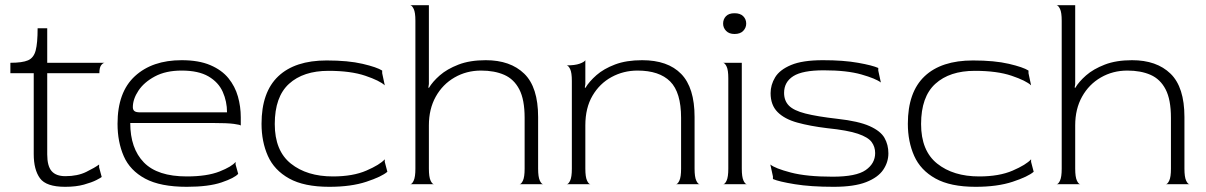

<svg xmlns="http://www.w3.org/2000/svg" viewBox="-20 -710 4647 740"><path d="M231 10Q158 10 134 -23Q110 -56 110 -116V-428H20V-468Q66 -468 88 -477.5Q110 -487 117.5 -515.5Q125 -544 125 -601H162V-468H383Q376 -467 369.5 -458Q363 -449 363 -428H162V-115Q162 -70 179 -50.5Q196 -31 232 -31Q279 -31 312.5 -47.5Q346 -64 362 -76V-65L372 -28Q369 -25 351.5 -16Q334 -7 303.5 1.5Q273 10 231 10Z M700 10Q598 10 539.5 -21.5Q481 -53 457 -108Q433 -163 433 -233Q433 -355 500 -416.5Q567 -478 680 -478Q746 -478 790.5 -459Q835 -440 860.5 -408.5Q886 -377 897 -338Q908 -299 908 -258V-226Q907 -229 881.5 -232.5Q856 -236 798 -236H482Q482 -138 534.5 -84Q587 -30 700 -30Q778 -30 826 -49Q874 -68 888 -86V-76L898 -40Q884 -24 834 -7Q784 10 700 10ZM520 -277H855Q855 -319 838.5 -356Q822 -393 783.5 -415.5Q745 -438 680 -438Q619 -438 577 -415.5Q535 -393 513.5 -360.5Q492 -328 492 -297Q492 -287 498 -282Q504 -277 520 -277Z M1249 10Q1152 10 1094.5 -22Q1037 -54 1012.5 -109Q988 -164 988 -233Q988 -355 1052.5 -416Q1117 -477 1239 -477Q1322 -477 1377.5 -464Q1433 -451 1453 -438V-428L1463 -381Q1444 -399 1388 -418Q1332 -437 1246 -437Q1149 -437 1094 -387Q1039 -337 1039 -232Q1039 -129 1101 -79.5Q1163 -30 1263 -30Q1340 -30 1392 -52.5Q1444 -75 1463 -96V-86L1473 -48Q1451 -29 1392 -9.5Q1333 10 1249 10Z M1561 0Q1568 0 1574.5 -14Q1581 -28 1581 -60V-630Q1581 -662 1574.5 -675.5Q1568 -689 1561 -690H1633V-386L1631 -373L1633 -371Q1647 -395 1675 -419.5Q1703 -444 1747 -461Q1791 -478 1852 -478Q1947 -478 2000.5 -426Q2054 -374 2054 -259V-60Q2054 -28 2060.5 -14Q2067 0 2074 0H1982Q1989 0 1995.5 -14Q2002 -28 2002 -60V-256Q2002 -326 1981.5 -365.5Q1961 -405 1923.5 -421.5Q1886 -438 1834 -438Q1778 -438 1732 -411.5Q1686 -385 1659.5 -337.5Q1633 -290 1633 -227V-60Q1633 -28 1639.5 -14Q1646 0 1653 0Z M2164 0Q2171 0 2177.5 -14Q2184 -28 2184 -60V-398Q2184 -430 2177.5 -443.5Q2171 -457 2164 -458Q2196 -458 2214 -464.5Q2232 -471 2236 -478V-386L2234 -373L2236 -371Q2251 -396 2279 -420.5Q2307 -445 2350.5 -461.5Q2394 -478 2455 -478Q2554 -478 2605.5 -425Q2657 -372 2657 -259V-60Q2657 -28 2663.5 -14Q2670 0 2677 0H2585Q2592 0 2598.5 -14Q2605 -28 2605 -60V-256Q2605 -354 2563 -396Q2521 -438 2437 -438Q2383 -438 2337 -413Q2291 -388 2263.5 -341Q2236 -294 2236 -227V-60Q2236 -28 2242.5 -14Q2249 0 2256 0Z M2811 -579Q2790 -579 2778.5 -591Q2767 -603 2767 -619Q2767 -636 2778 -647.5Q2789 -659 2811 -659Q2833 -659 2844.5 -647.5Q2856 -636 2856 -619Q2856 -603 2844.5 -591Q2833 -579 2811 -579ZM2767 0Q2774 0 2780.5 -14Q2787 -28 2787 -60V-408Q2787 -440 2780.5 -453.5Q2774 -467 2767 -468H2839V-60Q2839 -28 2845.5 -14Q2852 0 2859 0Z M3193 10Q3105 10 3043.5 0Q2982 -10 2959 -20V-30L2949 -76Q2967 -61 3028 -45Q3089 -29 3189 -29Q3280 -29 3316.5 -54.5Q3353 -80 3353 -120Q3353 -144 3339.5 -162.5Q3326 -181 3286.5 -194.5Q3247 -208 3168 -216Q3102 -224 3053 -237.5Q3004 -251 2977 -278Q2950 -305 2950 -351Q2950 -383 2967.5 -412Q2985 -441 3029 -459.5Q3073 -478 3152 -478Q3231 -478 3287 -468Q3343 -458 3365 -448V-438L3375 -392Q3356 -407 3300 -423Q3244 -439 3155 -439Q3073 -439 3037.5 -416.5Q3002 -394 3002 -352Q3002 -322 3020.5 -303Q3039 -284 3084 -272.5Q3129 -261 3208 -252Q3289 -243 3331.5 -224Q3374 -205 3389 -178.5Q3404 -152 3404 -119Q3404 -85 3384 -55.5Q3364 -26 3318 -8Q3272 10 3193 10Z M3740 10Q3643 10 3585.5 -22Q3528 -54 3503.5 -109Q3479 -164 3479 -233Q3479 -355 3543.5 -416Q3608 -477 3730 -477Q3813 -477 3868.5 -464Q3924 -451 3944 -438V-428L3954 -381Q3935 -399 3879 -418Q3823 -437 3737 -437Q3640 -437 3585 -387Q3530 -337 3530 -232Q3530 -129 3592 -79.5Q3654 -30 3754 -30Q3831 -30 3883 -52.5Q3935 -75 3954 -96V-86L3964 -48Q3942 -29 3883 -9.5Q3824 10 3740 10Z M4052 0Q4059 0 4065.5 -14Q4072 -28 4072 -60V-630Q4072 -662 4065.5 -675.5Q4059 -689 4052 -690H4124V-386L4122 -373L4124 -371Q4138 -395 4166 -419.5Q4194 -444 4238 -461Q4282 -478 4343 -478Q4438 -478 4491.5 -426Q4545 -374 4545 -259V-60Q4545 -28 4551.5 -14Q4558 0 4565 0H4473Q4480 0 4486.5 -14Q4493 -28 4493 -60V-256Q4493 -326 4472.5 -365.5Q4452 -405 4414.5 -421.5Q4377 -438 4325 -438Q4269 -438 4223 -411.5Q4177 -385 4150.5 -337.5Q4124 -290 4124 -227V-60Q4124 -28 4130.5 -14Q4137 0 4144 0Z"/></svg>

Font: Red Rose Light
Style: Regular
Weight: 300
Designer: Jaikishan Patel
Version: Version 1.001; ttfautohint (v1.8.3)